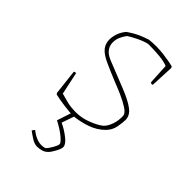

<svg xmlns="http://www.w3.org/2000/svg" viewBox="-202 -532 820 820"><g transform="rotate(45 208.0 -122.5)"><path d="M200 7Q179 7 145 2.5Q111 -2 85 -8L81 -14L69 -120L68 -129L79 -132L101 -29Q122 -23 144 -17.5Q166 -12 197 -12Q232 -12 266.5 -25.5Q301 -39 320 -54Q335 -68 343.5 -93.5Q352 -119 350 -147Q347 -160 326 -173.5Q305 -187 277 -199.5Q249 -212 225 -221Q171 -243 139 -258Q107 -273 92.5 -290.5Q78 -308 78 -335Q79 -355 85.5 -372.5Q92 -390 106 -407Q135 -427 157 -436.5Q179 -446 198 -452Q242 -457 285 -451.5Q328 -446 348 -440L351 -434L346 -327L338 -326L333 -330L328 -423Q309 -431 278.5 -434Q248 -437 210 -437Q189 -433 161.5 -419.5Q134 -406 121 -397Q111 -384 104 -368.5Q97 -353 97 -337Q96 -318 107 -301.5Q118 -285 145 -274Q218 -245 268 -225Q318 -205 344 -185.5Q370 -166 370 -139Q370 -122 365 -95.5Q360 -69 340 -49Q314 -23 277 -10Q240 3 200 7ZM183 209Q167 209 149 197.5Q131 186 118 176L127 164Q146 180 168 187.5Q190 195 213 188Q224 177 234 159Q244 141 244 133Q244 125 223 107Q202 89 164 69L189 -7H209L185 62Q213 75 238.5 95Q264 115 264 131Q264 141 255 158Q246 175 240 183Q228 199 213 204Q198 209 183 209Z"/></g></svg>

Font: Labrada Thin
Style: Regular
Weight: 100
Designer: Mercedes Jáuregui
Foundry: Omnibus-Type Team
Version: Version 1.000; ttfautohint (v1.8.4.7-5d5b)